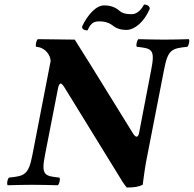

<svg xmlns="http://www.w3.org/2000/svg" viewBox="-20 -821 861 853"><path d="M614 0C614 0 623 -71 629 -102L709 -512C726 -601 743 -606 812 -613C819 -619 824 -641 819 -647C772 -646 753 -645 711 -645C666 -645 643 -646 595 -647C588 -641 583 -619 588 -613C654 -606 670 -603 652 -512L598 -231C593 -205 581 -212 571 -228L378 -540L312 -645L148 -647C141 -641 136 -619 141 -613C182 -610 204 -576 205 -550L124 -133C107 -44 89 -39 20 -32C13 -26 9 -4 14 2C61 1 80 0 122 0C167 0 189 1 237 2C244 -4 249 -26 244 -32C178 -39 162 -42 180 -133L238 -430C240 -440 244 -450 250 -450C254 -450 260 -443 268 -430L513 -32C527 -7 543 12 543 12C577 12 595 9 614 0ZM565 -758C554 -758 528 -758 512 -772C494 -788 473 -797 442 -797C407 -797 369 -755 345 -704C343 -690 357 -686 369 -686C385 -724 402 -726 424 -726C442 -726 461 -722 479 -709C497 -694 518 -688 541 -688C578 -688 620 -723 645 -781C647 -793 634 -801 620 -801C601 -765 579 -758 565 -758Z"/></svg>

Font: Libertinus Serif
Style: Bold Italic
Weight: 700
Italic angle: -12°
Designer: Philipp H. Poll, Khaled Hosny
Foundry: Caleb Maclennan
Version: Version 7.050;RELEASE